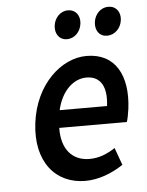

<svg xmlns="http://www.w3.org/2000/svg" viewBox="-52 -740 607 795"><g transform="rotate(-5 252.0 -343.0)"><path d="M85 -245C65 -83 149 12 271 12C327 12 383 -10 429 -41L403 -113C368 -90 334 -77 296 -77C225 -77 180 -127 182 -216H463C467 -228 471 -248 474 -270C491 -407 440 -503 320 -503C216 -503 105 -405 85 -245ZM190 -289C209 -371 260 -414 312 -414C372 -414 397 -367 387 -289ZM246 -579C278 -579 303 -605 307 -639C311 -672 292 -698 260 -698C229 -698 204 -672 200 -639C196 -605 215 -579 246 -579ZM413 -579C445 -579 471 -605 475 -639C479 -672 460 -698 428 -698C396 -698 371 -672 367 -639C363 -605 381 -579 413 -579Z"/></g></svg>

Font: Falling Sky
Style: CondObl
Weight: 400
Designer: Paul D. Hunt
Foundry: Adobe Systems Incorporated
Version: Version 1.02